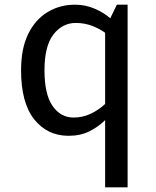

<svg xmlns="http://www.w3.org/2000/svg" viewBox="-20 -565 665 820"><path d="M429 235V-52Q401 -24 362.5 -4.5Q324 15 273 15Q182 15 126 -55.5Q70 -126 70 -265Q70 -358 100.5 -420Q131 -482 183.5 -513.5Q236 -545 300 -545Q344 -545 383 -528.5Q422 -512 451 -487L479 -545H525V235ZM294 -63Q333 -63 367 -79Q401 -95 429 -121V-425Q406 -442 373.5 -454.5Q341 -467 304 -467Q246 -467 208 -417.5Q170 -368 170 -265Q170 -162 204.5 -112.5Q239 -63 294 -63Z"/></svg>

Font: Orienta
Style: Regular
Weight: 400
Designer: Eduardo Rodriguez Tunni
Foundry: Eduardo Rodriguez Tunni
Version: Version 1.002; ttfautohint (v1.8.4.7-5d5b);gftools[0.9.23]